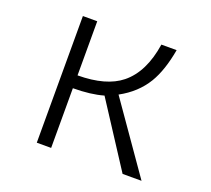

<svg xmlns="http://www.w3.org/2000/svg" viewBox="-134 -957 1268 1154"><g transform="rotate(20 500.0 -380.0)"><path d="M208 -785.2H299.8V-439Q482.4 -439.9 576.7 -516.1Q682.1 -601.1 710 -785.2H807.6Q783.7 -649.4 733.9 -566.4Q676.8 -472.2 570.8 -415L877.9 24.9H756.8L493.7 -380.4Q414.1 -357.4 299.8 -356.9V24.9H208Z"/></g></svg>

Font: BIZ UDGothic
Style: Regular
Weight: 400
Monospace: yes
Designer: TypeBank Co., Ltd.
Foundry: Morisawa Inc.
Version: Version 1.05